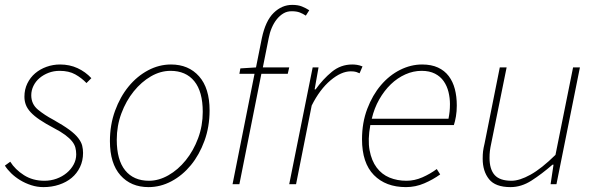

<svg xmlns="http://www.w3.org/2000/svg" viewBox="-20 -754 2440 786"><path d="M158 12Q132 12 107.5 4Q83 -4 62.5 -16.5Q42 -29 26 -44.5Q10 -60 0 -76L22 -92Q42 -60 78 -37Q114 -14 162 -14Q188 -14 211.5 -22.5Q235 -31 253 -46Q271 -61 281.5 -80.5Q292 -100 292 -122Q292 -137 288.5 -150Q285 -163 275 -175.5Q265 -188 247 -201.5Q229 -215 200 -230Q166 -248 143 -263.5Q120 -279 106 -294Q92 -309 86 -324.5Q80 -340 80 -358Q80 -388 92 -412.5Q104 -437 124 -454Q144 -471 170.5 -480.5Q197 -490 226 -490Q265 -490 297.5 -475Q330 -460 354 -434L334 -414Q314 -435 288 -449.5Q262 -464 224 -464Q200 -464 179 -456Q158 -448 142 -434.5Q126 -421 117 -402.5Q108 -384 108 -364Q108 -328 135 -305.5Q162 -283 198 -264Q239 -241 263.5 -223Q288 -205 300.5 -188.5Q313 -172 316.5 -157.5Q320 -143 320 -128Q320 -96 307.5 -70Q295 -44 273.5 -26Q252 -8 222 2Q192 12 158 12Z M588 12Q516 12 473 -36.5Q430 -85 430 -176Q430 -243 451 -300.5Q472 -358 506.5 -400Q541 -442 586 -466Q631 -490 680 -490Q752 -490 795 -441.5Q838 -393 838 -302Q838 -235 817 -177.5Q796 -120 761.5 -78Q727 -36 682 -12Q637 12 588 12ZM590 -14Q630 -14 669.5 -36.5Q709 -59 740.5 -98Q772 -137 791 -188Q810 -239 810 -296Q810 -379 775.5 -421.5Q741 -464 678 -464Q637 -464 598 -441.5Q559 -419 527.5 -380Q496 -341 477 -290Q458 -239 458 -182Q458 -99 492.5 -56.5Q527 -14 590 -14Z M960 -452 964 -474 1028 -478 1052 -598Q1067 -669 1100.5 -701.5Q1134 -734 1176 -734Q1200 -734 1216 -727.5Q1232 -721 1246 -712L1232 -690Q1220 -698 1207 -703Q1194 -708 1174 -708Q1155 -708 1140 -699Q1125 -690 1113 -675Q1101 -660 1092.5 -640Q1084 -620 1080 -598L1056 -478H1164L1158 -452H1050L960 0H932L1022 -452Z M1164 0 1260 -478H1284L1268 -388H1272Q1302 -430 1338.5 -460Q1375 -490 1422 -490Q1431 -490 1441.5 -488.5Q1452 -487 1464 -482L1452 -454Q1446 -457 1438 -459.5Q1430 -462 1416 -462Q1377 -462 1333 -425Q1289 -388 1256 -322L1192 0Z M1462 -184Q1462 -252 1483.5 -308.5Q1505 -365 1539.5 -405.5Q1574 -446 1618 -468Q1662 -490 1708 -490Q1746 -490 1773 -477.5Q1800 -465 1817 -442.5Q1834 -420 1842 -389.5Q1850 -359 1850 -322Q1850 -298 1846.5 -277.5Q1843 -257 1838 -242H1496Q1485 -182 1493 -139Q1501 -96 1522 -68Q1543 -40 1574.5 -27Q1606 -14 1644 -14Q1677 -14 1709 -28Q1741 -42 1768 -62L1782 -40Q1753 -19 1717 -3.5Q1681 12 1642 12Q1559 12 1510.5 -37.5Q1462 -87 1462 -184ZM1502 -268H1816Q1819 -283 1820.5 -297Q1822 -311 1822 -328Q1822 -353 1816 -377.5Q1810 -402 1796.5 -421.5Q1783 -441 1760.5 -452.5Q1738 -464 1706 -464Q1672 -464 1639.5 -449.5Q1607 -435 1580 -409Q1553 -383 1532.5 -347Q1512 -311 1502 -268Z M2354 -478 2258 0H2234L2246 -80H2242Q2197 -41 2155.5 -14.5Q2114 12 2070 12Q2008 12 1982 -20.5Q1956 -53 1956 -104Q1956 -122 1957.5 -134.5Q1959 -147 1964 -168L2026 -478H2054L1992 -172Q1987 -149 1985.5 -136Q1984 -123 1984 -108Q1984 -61 2005 -37.5Q2026 -14 2074 -14Q2107 -14 2152 -39Q2197 -64 2254 -120L2326 -478Z"/></svg>

Font: TypoPRO Source Sans Pro
Style: Italic
Weight: 200
Italic angle: -11°
Designer: Paul D. Hunt
Foundry: Adobe Systems Incorporated
Version: Version 1.075;PS 2.000;hotconv 1.0.86;makeotf.lib2.5.63406